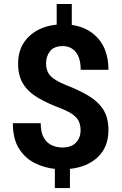

<svg xmlns="http://www.w3.org/2000/svg" viewBox="-20 -844 614 969"><path d="M386.7 -186.5Q386.7 -228 363.5 -252.4Q340.3 -276.9 284.7 -297.9Q221.2 -321.8 173.1 -349.6Q125 -377.4 98.1 -418.7Q71.3 -460 71.3 -523.4Q71.3 -606.4 124.8 -658.7Q178.2 -710.9 266.1 -719.7V-823.7H342.3V-718.3Q427.2 -706.1 477.3 -647.5Q527.3 -588.9 527.3 -491.7H387.2Q387.2 -550.8 362.5 -581.1Q337.9 -611.3 297.4 -611.3Q252.9 -611.3 232.7 -585.9Q212.4 -560.5 212.4 -522.9Q212.4 -485.8 233.9 -461.9Q255.4 -438 314.5 -414.1Q377.9 -389.6 425.8 -361.3Q473.6 -333 500.5 -292Q527.3 -251 527.3 -187.5Q527.3 -102.1 474.1 -51.5Q420.9 -1 333 8.3V105H256.8V8.3Q202.6 2.9 154.1 -21.7Q105.5 -46.4 75.2 -95.2Q44.9 -144 44.9 -222.2H185.5Q185.5 -174.8 201.4 -148.2Q217.3 -121.6 242.2 -110.6Q267.1 -99.6 293.9 -99.6Q340.3 -99.6 363.5 -124.3Q386.7 -148.9 386.7 -186.5Z"/></svg>

Font: Vazirmatn FD
Style: Bold
Weight: 700
Designer: Saber Rastikerdar
Foundry: Saber Rastikerdar
Version: Version 33.001